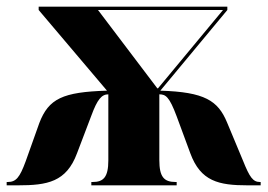

<svg xmlns="http://www.w3.org/2000/svg" viewBox="-20 -556 803 576"><path d="M0 0H34C122 0 179 -10 211 -96L254 -209C272 -258 285 -273 305 -273V-75C305 -24 290 -10 258 -10H254V0H510V-10H507C472 -10 458 -25 458 -76V-273C477 -273 488 -266 510 -207L551 -96C582 -12 636 0 723 0H762V-10H760C739 -10 729 -24 709 -74L661 -189C634 -254 594 -280 461 -284L662 -526V-536H96V-526L301 -284C168 -280 126 -260 98 -187L57 -72C39 -23 28 -10 3 -10H0ZM452 -291 274 -526H649L454 -291Z"/></svg>

Font: Noto Serif Display Condensed ExtraBold
Style: Regular
Weight: 800
Width: 3
Designer: Monotype Design Team
Foundry: Monotype Imaging Inc.
Version: Version 2.009